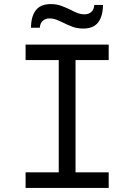

<svg xmlns="http://www.w3.org/2000/svg" viewBox="-20 -918 656 938"><path d="M267 0V-700H349V0ZM105 0V-76H511V0ZM105 -624.5V-700H511V-624.5ZM386.5 -778.5Q357.5 -778.5 333.5 -787.5Q309.5 -796.5 289 -807Q272 -815.5 255.5 -821.8Q239 -828 221.5 -828Q203 -828 189.5 -816.8Q176 -805.5 174.5 -782.5H131.5Q131.5 -836.5 154.5 -867.2Q177.5 -898 228.5 -898Q257 -898 280.2 -889.2Q303.5 -880.5 324 -870.5Q341 -861 358.2 -854.5Q375.5 -848 393.5 -848Q412.5 -848 426 -859.5Q439.5 -871 440.5 -894H483Q483 -840 460 -809.2Q437 -778.5 386.5 -778.5Z"/></svg>

Font: Overpass Mono Light
Style: Regular
Weight: 400
Monospace: yes
Version: Version 4.000